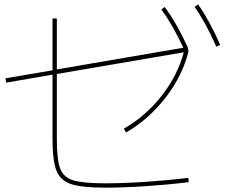

<svg xmlns="http://www.w3.org/2000/svg" viewBox="-20 -855 1040 885"><path d="M222 -215V-511L9 -474L5 -494L222 -531V-770H242V-535L825 -635Q775 -742 724 -811L739 -823Q793 -751 845 -638L849 -618Q821 -506 744 -406Q667 -306 561 -244L551 -262Q652 -320 725.5 -414Q799 -508 827 -614L242 -514V-215Q242 -120 257 -79Q272 -38 317 -24Q362 -10 465 -10Q551 -10 653.5 -17Q756 -24 848 -35L850 -15Q758 -4 654.5 3Q551 10 465 10Q357 10 307.5 -6.5Q258 -23 240 -69Q222 -115 222 -215ZM893 -835Q946 -760 995 -648L977 -640Q926 -755 877 -823Z"/></svg>

Font: Enso Thin
Style: Regular
Weight: 100
Designer: Coji Morishita
Foundry: UNDERFOREST DESIGN
Version: Version 1.000